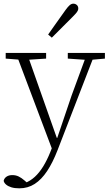

<svg xmlns="http://www.w3.org/2000/svg" viewBox="-23 -775 602 1045"><path d="M82 250Q57 250 39 244.5Q21 239 10 229.5Q-1 220 -3 209Q0 195 12.5 186.5Q25 178 44 178Q63 178 78.5 185.5Q94 193 110 207L134 228L109 229L113 221Q142 210 166.5 187.5Q191 165 212 131Q233 97 251 52L271 1L281 -2L367 -256L452 -487H495L290 43Q264 110 233.5 156Q203 202 166 226Q129 250 82 250ZM265 49 63 -487H123L286 -25L303 -18ZM8 -456V-487H228V-456L119 -449H99ZM346 -456V-487H548V-456L468 -449H449ZM239 -587Q255 -610 271 -632.5Q287 -655 303 -677.5Q319 -700 334 -721Q347 -739 356.5 -747Q366 -755 376 -755Q387 -755 395 -748Q403 -741 403 -729Q403 -719 396 -709.5Q389 -700 373 -684Q356 -667 337 -648Q318 -629 298.5 -609.5Q279 -590 259 -570Z"/></svg>

Font: Source Serif 4 Light
Style: Regular
Weight: 300
Designer: Frank Grießhammer
Foundry: Adobe Systems Incorporated
Version: Version 4.004;hotconv 1.0.116;makeotfexe 2.5.65601